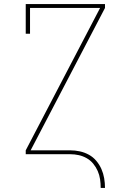

<svg xmlns="http://www.w3.org/2000/svg" viewBox="-20 -755 640 940"><path d="M473 165Q473 144 470 123Q467 102 458.5 82.5Q450 63 436.5 46.5Q423 30 404.5 19.5Q386 9 365.5 4.5Q345 0 324 0H106V-19L470 -716H127V-590H106V-735H494V-716L130 -19H324Q347 -19 370.5 -14Q394 -9 415 2.5Q436 14 451.5 32.5Q467 51 476.5 72.5Q486 94 490 117.5Q494 141 494 165Z"/></svg>

Font: Iosevka Etoile Thin
Style: Regular
Weight: 100
Designer: Belleve Invis
Foundry: Belleve Invis
Version: Version 22.1.2; ttfautohint (v1.8.4)